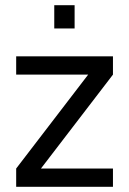

<svg xmlns="http://www.w3.org/2000/svg" viewBox="-20 -716 495 736"><path d="M42 0V-70L318 -430H42V-500H413V-430L137 -70H413V0ZM188 -607V-696H266V-607Z"/></svg>

Font: Cairo Play
Style: Regular
Weight: 400
Designer: Mohamed Gaber, Accademia di Belle Arti di Urbino
Foundry: Kief Type Foundry, Accademia di Belle Arti di Urbino
Version: Version 3.119